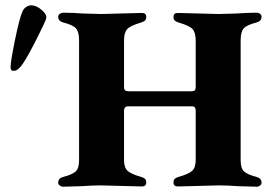

<svg xmlns="http://www.w3.org/2000/svg" viewBox="-20 -703 1024 726"><path d="M200 -12Q200 -29 219 -34Q254 -43 266.5 -55Q279 -67 279 -97V-551Q279 -583 267 -596Q255 -609 219 -618Q200 -623 200 -640Q200 -646 206 -650.5Q212 -655 218 -655Q254 -655 293 -652Q343 -650 362 -650Q381 -650 437 -652Q495 -654 517 -654Q533 -654 533 -639Q533 -630 528.5 -625.5Q524 -621 514 -618Q473 -606 461 -593Q449 -580 449 -550V-373Q449 -358 465 -358H706Q720 -358 720 -373V-550Q720 -580 708 -593Q696 -606 655 -618Q645 -621 640.5 -625.5Q636 -630 636 -639Q636 -654 652 -654Q674 -654 732 -652Q788 -650 807 -650Q826 -650 876 -652Q915 -655 951 -655Q958 -655 963.5 -650.5Q969 -646 969 -640Q969 -623 950 -618Q914 -609 902 -596Q890 -583 890 -551V-97Q890 -67 902.5 -55Q915 -43 950 -34Q969 -29 969 -12Q969 -6 963.5 -1.5Q958 3 951 3Q933 3 881 1Q841 -2 807 -2Q788 -2 732 0Q674 2 652 2Q636 2 636 -13Q636 -22 640.5 -26.5Q645 -31 655 -34Q694 -45 707 -57.5Q720 -70 720 -98V-284Q720 -301 706 -301H465Q449 -301 449 -284V-98Q449 -70 462 -57.5Q475 -45 514 -34Q524 -31 528.5 -26.5Q533 -22 533 -13Q533 2 517 2Q495 2 437 0Q381 -2 362 -2Q329 -2 288 1Q236 3 218 3Q212 3 206 -1.5Q200 -6 200 -12ZM20 -450Q20 -470 36.5 -551Q53 -632 65 -660Q70 -671 79.5 -677Q89 -683 98 -683Q117 -683 137 -666Q157 -649 155 -635Q154 -626 120.5 -559.5Q87 -493 67 -463Q60 -452 50.5 -443.5Q41 -435 33 -435Q25 -435 22.5 -438.5Q20 -442 20 -450Z"/></svg>

Font: EB Garamond ExtraBold
Style: Regular
Weight: 800
Designer: Georg Duffner and Octavio Pardo
Foundry: Georg Duffner
Version: Version 1.000